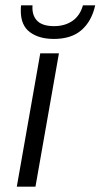

<svg xmlns="http://www.w3.org/2000/svg" viewBox="-20 -700 377 720"><path d="M131 -500H201L113 0H43ZM58 -659Q58 -673 59 -680H102Q99 -644 118.5 -623Q138 -602 183 -602Q223 -602 251.5 -621.5Q280 -641 291 -680H337Q324 -621 286 -587.5Q248 -554 182 -554Q126 -554 92 -579.5Q58 -605 58 -659Z"/></svg>

Font: Sarabun Light
Style: Italic
Weight: 300
Italic angle: -10°
Designer: Suppakit Chalermlarp | Katatrad Co.,Ltd.
Foundry: Cadson Demak Co.,Ltd.
Version: Version 1.000; ttfautohint (v1.6)